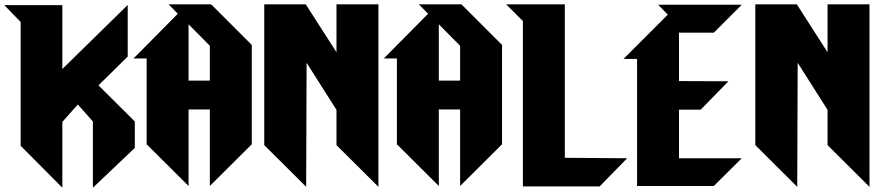

<svg xmlns="http://www.w3.org/2000/svg" viewBox="-29 -778 4095 893"><path d="M-9 -754 67 -676V-100L261 95V-211L333 -292L403 -213V95L598 -90V-213L429 -381L565 -515V-755L261 -457V-754Z M947 -403H848V-665L947 -565ZM798 -714 592 -506H653V-107L848 87V-269H947V87L1142 -107V-569L953 -758H755Z M1395 91 1397 -486 1536 -267V-103L1731 91V-758H1536V-535L1393 -758H1200V-103Z M2111 -403H2012V-665L2111 -565ZM1962 -714 1756 -506H1817V-107L2012 87V-269H2111V87L2306 -107V-569L2117 -758H1919Z M2760 89 2888 -42 2598 -44V-758H2325L2403 -680V89Z M3230 -268 3359 -400 3129 -401V-626H3291L3421 -756H3032L3077 -710L2871 -504H2934V87H3291L3421 -42H3129V-268Z M3679 91 3681 -486 3820 -267V-103L4015 91V-758H3820V-535L3677 -758H3484V-103Z"/></svg>

Font: Kidora Gothic
Style: Regular
Weight: 400
Version: Version 001.018